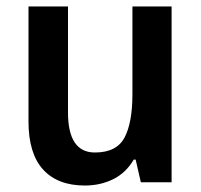

<svg xmlns="http://www.w3.org/2000/svg" viewBox="-20 -563 621 593"><path d="M510 -543V0H415L399 -70H393Q369 -29 329.5 -9.5Q290 10 242 10Q158 10 113 -39.5Q68 -89 68 -188V-543H190V-216Q190 -92 273 -92Q340 -92 364.5 -138Q389 -184 389 -272V-543Z"/></svg>

Font: Noto Sans Khmer UI SemiCondensed SemiBold
Style: Regular
Weight: 600
Width: 4
Designer: Danh Hong and the Monotype Design Team
Foundry: Monotype Imaging Inc.
Version: Version 2.002; ttfautohint (v1.8.4.7-5d5b)